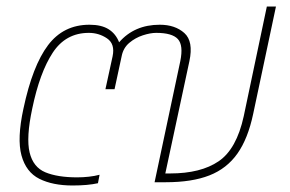

<svg xmlns="http://www.w3.org/2000/svg" viewBox="-20 -560 890 590"><path d="M203 10Q142 10 101 -10.5Q60 -31 46 -82.5Q32 -134 52 -226Q80 -358 127.5 -421Q175 -484 255 -484Q292 -484 314 -470Q336 -456 346 -430Q393 -484 471 -484Q518 -484 546.5 -458.5Q575 -433 562 -372L488 -27H503Q597 -27 652 -64.5Q707 -102 729 -203L800 -540H828L758 -210Q742 -134 709.5 -88Q677 -42 623.5 -21Q570 0 489 0H455L534 -372Q544 -421 526.5 -440Q509 -459 460 -459Q442 -459 419 -451.5Q396 -444 377.5 -428.5Q359 -413 354 -388L332 -286H304L326 -387Q334 -425 309 -442Q284 -459 253 -459Q182 -459 142 -398Q102 -337 79 -226Q60 -137 71 -91.5Q82 -46 119.5 -30.5Q157 -15 217 -15Q235 -15 253 -17Q271 -19 286 -23L281 3Q250 10 203 10Z"/></svg>

Font: Kanit Thin
Style: Italic
Weight: 250
Italic angle: -12°
Designer: Katatrad Team
Foundry: CadsonDemak
Version: Version 2.000; ttfautohint (v1.8.3)